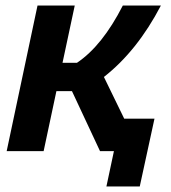

<svg xmlns="http://www.w3.org/2000/svg" viewBox="-20 -544 614 691"><path d="M354 -267 427 -117H536L483 127H363L390 0H340L239 -216H183L137 0H4L115 -524H249L205 -318H257Q348 -379 422 -524H559Q474 -361 354 -267Z"/></svg>

Font: Raleway-v4020
Style: Bold Italic
Weight: 700
Italic angle: -12°
Designer: Matt McInerney, Pablo Impallari, Rodrigo Fuenzalida
Foundry: Matt McInerney, Pablo Impallari, Rodrigo Fuenzalida
Version: Version 4.020;PS 004.020;hotconv 1.0.88;makeotf.lib2.5.64775